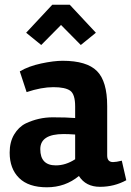

<svg xmlns="http://www.w3.org/2000/svg" viewBox="-20 -782 556 815"><path d="M239 -676 155 -591 91 -643 202 -762H276L387 -643L323 -591ZM516 -17Q465 11 404.5 11Q344 11 315 -35Q257 13 179 13Q101 13 61 -26.5Q21 -66 21 -134Q21 -179 40 -211Q59 -243 89 -258Q144 -284 203.5 -284Q263 -284 299 -281V-330Q299 -382 278 -397Q257 -412 206.5 -412Q156 -412 93 -391L64 -479Q101 -501 154.5 -512.5Q208 -524 246 -524Q348 -524 391.5 -480.5Q435 -437 435 -332V-122Q435 -94 460 -94Q473 -94 497 -100ZM217 -80Q259 -80 299 -106V-211Q271 -213 250 -213Q151 -213 151 -149Q151 -80 217 -80Z"/></svg>

Font: Rambla
Style: Bold
Weight: 700
Designer: Martin Sommaruga
Foundry: Martin Sommaruga
Version: Version 1.001